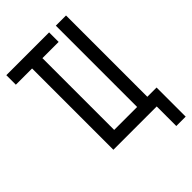

<svg xmlns="http://www.w3.org/2000/svg" viewBox="-242 -771 1012 1012"><g transform="rotate(-45 264.0 -265.5)"><path d="M451 0H128V-606H7V-677H326V-606H205V-71H376V-677H452V-71H521V146H451Z"/></g></svg>

Font: PlemolJP
Style: Regular
Weight: 400
Monospace: yes
Version: v2.0.4; ttfautohint (v1.8.4.7-5d5b-dirty) -l 6 -r 45 -G 200 